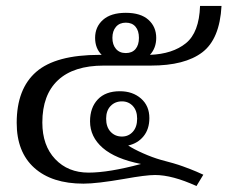

<svg xmlns="http://www.w3.org/2000/svg" viewBox="-20 -606 763 644"><path d="M122 -195Q122 -118 165 -72.5Q208 -27 277 -27Q345 -27 453 -56Q367 -73 324.5 -110Q282 -147 282 -199Q282 -245 308 -272.5Q334 -300 382 -300Q425 -300 453 -275.5Q481 -251 481 -210Q481 -173 461.5 -149Q442 -125 410 -118Q428 -106 459.5 -92Q491 -78 519 -70Q566 -58 593.5 -48Q621 -38 638.5 -30.5Q656 -23 662 -20L639 18Q558 -19 500 -19Q469 -19 397 -6Q305 10 260 10Q154 10 95 -43Q36 -96 36 -194Q36 -308 101.5 -365Q167 -422 314 -422H321Q299 -444 299 -479Q299 -516 325.5 -539.5Q352 -563 402 -563Q452 -563 478 -539.5Q504 -516 504 -479Q504 -445 483 -422Q559 -425 603.5 -461Q648 -497 651 -586H723Q717 -475 658.5 -430.5Q600 -386 486 -386H328Q227 -386 174.5 -337Q122 -288 122 -195ZM357 -479Q357 -456 369 -442Q381 -428 402 -428Q423 -428 434.5 -441.5Q446 -455 446 -479Q446 -503 434.5 -516.5Q423 -530 402 -530Q381 -530 369 -516Q357 -502 357 -479ZM389 -148Q411 -148 425.5 -164Q440 -180 440 -208Q440 -235 425.5 -250.5Q411 -266 389 -266Q366 -266 351 -250.5Q336 -235 336 -208Q336 -180 351 -164Q366 -148 389 -148Z"/></svg>

Font: Trirong
Style: Regular
Weight: 400
Designer: Katatrad Team
Foundry: CadsonDemak
Version: Version 1.001